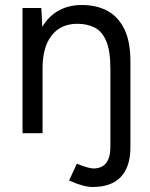

<svg xmlns="http://www.w3.org/2000/svg" viewBox="-20 -532 598 767"><path d="M350 215Q313 215 256 189L287 122Q310 131 326.5 136Q343 141 353 141Q421 141 421 54V-256Q421 -330 404 -369Q387 -408 357 -422.5Q327 -437 289 -437Q223 -437 186.5 -390.5Q150 -344 150 -259V0H70V-500H145L149 -425Q174 -467 214 -489.5Q254 -512 307 -512Q366 -512 409.5 -488.5Q453 -465 477.5 -414Q502 -363 501 -280V56Q501 134 463 174.5Q425 215 350 215Z"/></svg>

Font: Figtree
Style: Regular
Weight: 400
Designer: Erik Kennedy
Foundry: Erik Kennedy
Version: Version 2.002